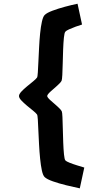

<svg xmlns="http://www.w3.org/2000/svg" viewBox="-20 -821 548 1041"><path d="M437 87.4 412.6 200.2Q379.4 193.4 339.6 183.6Q299.8 173.8 267.1 162.4Q234.4 150.9 222.2 139.2Q212.9 130.4 207 103.3Q201.2 76.2 197.5 39.1Q193.8 2 191.7 -37.8Q189.5 -77.6 188 -113.3Q186.5 -148.9 185.1 -172.6Q183.6 -196.3 180.7 -200.2Q175.3 -208 159.7 -220.7Q144 -233.4 126.2 -248Q108.4 -262.7 95.7 -276.4Q83 -290 83 -300.3Q83 -310.5 95.7 -324.2Q108.4 -337.9 126.2 -352.5Q144 -367.2 159.7 -379.9Q175.3 -392.6 180.7 -400.4Q183.6 -404.3 185.1 -428Q186.5 -451.7 188.2 -487.1Q189.9 -522.5 191.9 -562.5Q193.8 -602.5 197.5 -639.6Q201.2 -676.8 207.3 -703.9Q213.4 -731 222.2 -739.7Q233.9 -751.5 264.4 -762.9Q294.9 -774.4 332 -784.4Q369.1 -794.4 400.4 -800.8L424.8 -688Q409.7 -683.6 389.9 -676.3Q370.1 -668.9 354.5 -661.9Q338.9 -654.8 334.5 -649.4Q329.1 -643.6 326.4 -616.5Q323.7 -589.4 322.3 -552.2Q320.8 -515.1 320.1 -478.3Q319.3 -441.4 317.9 -415Q316.4 -388.7 314 -383.3Q308.6 -372.6 289.8 -356.2Q271 -339.8 253.9 -324.5Q236.8 -309.1 235.8 -300.3Q236.8 -292 254.2 -276.6Q271.5 -261.2 290.3 -244.9Q309.1 -228.5 314.9 -217.3Q317.4 -212.4 318.6 -185.8Q319.8 -159.2 320.6 -122.3Q321.3 -85.4 322.8 -48.3Q324.2 -11.2 326.9 15.9Q329.6 43 334.5 48.8Q339.4 54.2 357.7 61.5Q376 68.8 398.4 75.7Q420.9 82.5 437 87.4Z"/></svg>

Font: Andika
Style: Bold
Weight: 700
Designer: Victor Gaultney, Annie Olsen, Julie Remington, Don Collingsworth, Eric Hays, Becca Hirsbrunner
Foundry: SIL International
Version: Version 6.101